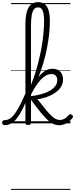

<svg xmlns="http://www.w3.org/2000/svg" viewBox="-104 -1170 712 1821"><path d="M-59 17Q-72 17 -78 9.5Q-84 2 -84 -7Q-84 -16 -78 -23.5Q-72 -31 -59 -31Q-34 -31 -11.5 -44.5Q11 -58 34 -88Q57 -118 83 -168.5Q109 -219 142 -294Q148 -307 154.5 -303Q161 -299 165 -287Q169 -275 164 -262Q136 -187 109 -133.5Q82 -80 55.5 -47Q29 -14 0.5 1.5Q-28 17 -59 17ZM162 15Q149 15 143 10.5Q137 6 137 -4V-936Q137 -1009 150 -1056.5Q163 -1104 190 -1127Q217 -1150 257 -1150Q297 -1150 322 -1129Q347 -1108 358 -1068Q369 -1028 369 -971Q369 -927 365 -878.5Q361 -830 353 -779Q345 -728 333.5 -675Q322 -622 306 -569.5Q290 -517 270.5 -464.5Q251 -412 227.5 -362Q204 -312 176 -265L161 -304Q180 -341 197 -383Q214 -425 229 -472Q244 -519 257 -569Q270 -619 280.5 -670.5Q291 -722 298.5 -773Q306 -824 310 -874Q314 -924 314 -971Q314 -1010 309 -1039Q304 -1068 291.5 -1084Q279 -1100 256 -1100Q233 -1100 218.5 -1082Q204 -1064 197 -1025.5Q190 -987 190 -926V-4Q190 6 183 10.5Q176 15 162 15ZM461 18Q434 18 409.5 9Q385 0 355.5 -25Q326 -50 286.5 -98Q247 -146 190 -223H184V-257Q239 -264 285.5 -276.5Q332 -289 366.5 -308.5Q401 -328 420 -353.5Q439 -379 439 -409Q439 -438 424.5 -453Q410 -468 383 -468Q354 -468 322 -447.5Q290 -427 255.5 -381.5Q221 -336 185 -262L180 -311Q208 -365 240 -412Q272 -459 310 -488.5Q348 -518 394 -518Q441 -518 467.5 -490Q494 -462 494 -417Q494 -383 479.5 -355.5Q465 -328 440 -306.5Q415 -285 383.5 -269Q352 -253 318.5 -243Q285 -233 252 -229Q300 -166 333 -126.5Q366 -87 389.5 -66.5Q413 -46 430.5 -39Q448 -32 465 -32Q484 -32 503.5 -41.5Q523 -51 548 -79Q555 -87 562 -87Q569 -87 577 -81Q586 -76 588 -68Q590 -60 584 -53Q549 -7 514.5 5.5Q480 18 461 18ZM0 621H564V631H0ZM0 -20H564V0H0ZM0 -505H564V-500H0ZM0 -1141H564V-1131H0Z"/></svg>

Font: Playwrite BR Guides
Style: Regular
Weight: 400
Designer: Veronika Burian, José Scaglione
Foundry: TypeTogether
Version: Version 1.003